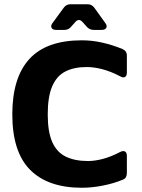

<svg xmlns="http://www.w3.org/2000/svg" viewBox="-20 -872 670 905"><path d="M366 13Q206 13 122 -71.5Q38 -156 38 -333Q38 -506 118.5 -594Q199 -682 366 -682Q414 -682 462.5 -671Q511 -660 557 -641Q578 -632 578 -610V-530Q578 -514 569 -509Q560 -504 545 -513Q503 -535 463.5 -545.5Q424 -556 388 -556Q329 -556 288 -535Q247 -514 226 -465Q205 -416 205 -333Q205 -250 226.5 -202Q248 -154 290.5 -133.5Q333 -113 395 -113Q427 -113 465 -123Q503 -133 545 -155Q560 -163 569 -158Q578 -153 578 -137V-57Q578 -33 561 -26Q519 -8 466.5 2.5Q414 13 366 13ZM245 -731Q228 -731 223 -741Q218 -751 228 -764L280 -835Q292 -852 312 -852H393Q413 -852 425 -835L476 -764Q486 -751 481 -741Q476 -731 459 -731H422Q401 -731 388 -747L371 -766Q352 -789 334 -767L316 -747Q304 -731 283 -731Z"/></svg>

Font: Pitagon Sans
Style: Bold
Weight: 700
Designer: Travis Tran
Foundry: Pitagon
Version: Version 1.001; ttfautohint (v1.8.4.7-5d5b);gftools[0.9.26]